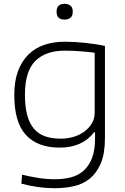

<svg xmlns="http://www.w3.org/2000/svg" viewBox="-20 -769 658 1008"><path d="M269 219Q223 219 177 212.5Q131 206 92 195L96 148Q136 158 180.5 165Q225 172 268 172Q314 172 352.5 162Q391 152 419 127Q447 102 463 61Q479 20 479 -43V-75H474Q413 6 293 6Q178 6 116.5 -60Q55 -126 55 -270Q55 -343 74.5 -395.5Q94 -448 129 -482.5Q164 -517 212.5 -533.5Q261 -550 320 -550Q344 -550 371.5 -548.5Q399 -547 427 -544Q455 -541 481.5 -537Q508 -533 531 -528V-44Q531 38 509 89Q487 140 451 169Q415 198 367.5 208.5Q320 219 269 219ZM300 -41Q334 -41 366 -50.5Q398 -60 422.5 -78Q447 -96 462 -121Q477 -146 477 -177V-492Q448 -496 406.5 -499.5Q365 -503 319 -503Q220 -503 165.5 -449Q111 -395 111 -272Q111 -210 122.5 -166Q134 -122 157.5 -94Q181 -66 216.5 -53.5Q252 -41 300 -41ZM319 -666Q299 -666 288 -676Q277 -686 277 -708Q277 -729 288 -739Q299 -749 319 -749Q337 -749 349.5 -739.5Q362 -730 362 -708Q362 -685 349.5 -675.5Q337 -666 319 -666Z"/></svg>

Font: Encode Sans Wide
Style: ExtraLight
Weight: 200
Designer: Pablo Impallari, Andres Torresi
Foundry: Pablo Impallari, Andres Torresi
Version: Version 1.000; ttfautohint (v1.00) -l 8 -r 50 -G 200 -x 14 -